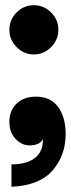

<svg xmlns="http://www.w3.org/2000/svg" viewBox="-20 -547 272 737"><path d="M16 -433Q16 -471 43.5 -499Q71 -527 110 -527Q148 -527 176 -499.5Q204 -472 204 -433Q204 -394 176 -366Q148 -338 110 -338Q72 -338 44 -366Q16 -394 16 -433ZM24 84Q73 84 103.5 66.5Q134 49 142 15Q145 3 145 -12Q136 1 123.5 6Q111 11 93 11Q63 11 39.5 -14Q16 -39 16 -79Q16 -123 44 -149.5Q72 -176 118 -176Q174 -176 203 -136.5Q232 -97 232 -32Q232 49 182 107Q132 165 24 170Z"/></svg>

Font: Open Sauce One Black
Style: Regular
Weight: 900
Designer: Alfredo Marco Pradil
Foundry: Creative Sauce Fz LLC
Version: Version 1.477